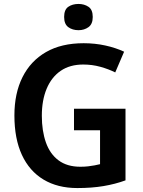

<svg xmlns="http://www.w3.org/2000/svg" viewBox="-20 -943 726 973"><path d="M355 -392H616V-29Q564 -10 504.5 0Q445 10 372 10Q272 10 200.5 -33Q129 -76 91 -158Q53 -240 53 -358Q53 -470 94 -552Q135 -634 213 -679Q291 -724 404 -724Q461 -724 513.5 -712.5Q566 -701 609 -681L564 -576Q530 -593 488.5 -604.5Q447 -616 402 -616Q334 -616 287.5 -584Q241 -552 216.5 -493.5Q192 -435 192 -356Q192 -280 212.5 -221.5Q233 -163 276.5 -130.5Q320 -98 387 -98Q408 -98 426 -100Q444 -102 459.5 -105Q475 -108 487 -111V-283H355ZM378 -923Q407 -923 428.5 -908.5Q450 -894 450 -857Q450 -821 428.5 -805.5Q407 -790 378 -790Q347 -790 326 -805.5Q305 -821 305 -857Q305 -894 326 -908.5Q347 -923 378 -923Z"/></svg>

Font: Noto Sans Display SemiBold
Style: Regular
Weight: 600
Designer: Monotype Design Team
Foundry: Monotype Imaging Inc.
Version: Version 2.003